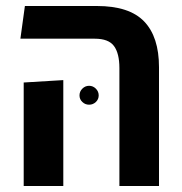

<svg xmlns="http://www.w3.org/2000/svg" viewBox="-20 -620 605 640"><path d="M378 0V-393Q378 -442 360 -466.5Q342 -491 296 -491H48L63 -600H303Q411 -600 460.5 -548.5Q510 -497 510 -396V0ZM59 0V-345L191 -353V0ZM277 -271Q264 -271 254.5 -280Q245 -289 245 -302Q245 -315 254.5 -324.5Q264 -334 277 -334Q290 -334 299.5 -324.5Q309 -315 309 -302Q309 -289 299.5 -280Q290 -271 277 -271Z"/></svg>

Font: Noto Sans Hebrew Condensed SemiBold
Style: Regular
Weight: 600
Width: 3
Designer: Ben Nathan
Foundry: Google LLC
Version: Version 3.001; ttfautohint (v1.8.4.7-5d5b)